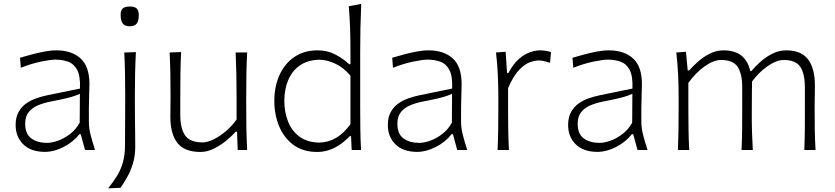

<svg xmlns="http://www.w3.org/2000/svg" viewBox="-20 -782 4353 1001"><path d="M214.8 9.8Q141.6 9.8 101.6 -29.3Q61.5 -68.4 61.5 -130.4Q61.5 -170.9 76.9 -198.2Q92.3 -225.6 116.7 -242.7Q141.1 -259.8 169.4 -269.5Q197.8 -279.3 223.6 -284.7L397 -320.3Q399.4 -385.3 382.3 -417.5Q365.2 -449.7 335 -460.4Q304.7 -471.2 267.6 -471.2Q245.6 -471.2 195.6 -461.2Q145.5 -451.2 88.4 -428.7L84.5 -481Q107.9 -487.8 140.9 -496.8Q173.8 -505.9 209 -512.7Q244.1 -519.5 273.9 -519.5Q353 -519.5 399.7 -477.8Q446.3 -436 446.3 -343.3Q446.3 -320.8 444.8 -286.1Q443.4 -251.5 443.4 -216.8V-146Q443.4 -114.3 452.6 -78.1Q461.9 -42 475.6 0H423.3L400.9 -82.5H394Q361.3 -41 311.3 -15.6Q261.2 9.8 214.8 9.8ZM225.6 -37.1Q250.5 -37.1 282.7 -48.6Q314.9 -60.1 345.5 -83.5Q376 -106.9 395.5 -142.6L396.5 -293Q387.2 -288.6 371.8 -283Q356.4 -277.3 326.7 -270Q296.9 -262.7 243.2 -252.4Q208 -245.6 178 -232.9Q147.9 -220.2 129.6 -197.5Q111.3 -174.8 111.3 -137.7Q111.3 -83 143.6 -60.1Q175.8 -37.1 225.6 -37.1Z M543.9 199.7Q569.8 167.5 589.6 135.7Q609.4 104 620.6 64.9Q631.8 25.9 631.8 -27.8L632.8 -277.3Q632.8 -342.3 631.8 -396.7Q630.9 -451.2 627.9 -508.3L688.5 -510.3Q685.5 -452.6 684.3 -397.7Q683.1 -342.8 683.1 -277.3Q683.1 -211.4 683.6 -165Q684.1 -118.7 684.6 -84.2Q685.1 -49.8 685.1 -18.1Q685.1 32.2 672.4 72.5Q659.7 112.8 641.8 143.8Q624 174.8 607.9 197.3ZM655.8 -645Q630.9 -645 619.9 -659.4Q608.9 -673.8 608.9 -705.6Q608.9 -728.5 620.4 -738.3Q631.8 -748 657.2 -748Q682.1 -748 692.9 -737.5Q703.6 -727.1 703.6 -702.1Q703.6 -672.9 692.6 -658.9Q681.6 -645 655.8 -645Z M1025.4 10.3Q941.4 10.3 904.8 -36.9Q868.2 -84 868.2 -172.4Q868.2 -205.6 868.7 -230.5Q869.1 -255.4 869.1 -278.3Q869.1 -342.3 868.2 -396.7Q867.2 -451.2 864.3 -508.3L924.3 -510.7Q921.4 -453.6 920.7 -398.9Q919.9 -344.2 919.9 -282.2V-183.1Q919.9 -112.3 945.1 -75.9Q970.2 -39.6 1036.6 -39.6Q1061.5 -39.6 1093.8 -55.4Q1126 -71.3 1158 -98.4Q1189.9 -125.5 1213.4 -159.2V-282.2Q1213.4 -344.2 1212.2 -397.7Q1210.9 -451.2 1208.5 -508.3H1268.6Q1265.6 -451.2 1264.6 -396.7Q1263.7 -342.3 1263.7 -278.3V-226.1Q1263.7 -163.1 1264.6 -110.1Q1265.6 -57.1 1268.6 0H1219.2L1215.8 -95.2H1208Q1189.5 -73.2 1159.7 -48.8Q1129.9 -24.4 1095 -7.1Q1060.1 10.3 1025.4 10.3Z M1634.3 10.3Q1560.1 10.3 1510.3 -26.4Q1460.4 -63 1435.3 -123.8Q1410.2 -184.6 1410.2 -255.9Q1410.2 -331.5 1437.3 -391.1Q1464.4 -450.7 1514.9 -485.1Q1565.4 -519.5 1636.2 -519.5Q1688.5 -519.5 1730.2 -496.8Q1772 -474.1 1800.3 -447.3H1807.1V-507.8Q1807.1 -573.2 1805.2 -633.3Q1803.2 -693.4 1798.3 -749.5L1863.3 -761.7Q1860.4 -698.7 1859.1 -636.5Q1857.9 -574.2 1857.9 -507.8V-226.1Q1857.9 -163.1 1858.6 -110.1Q1859.4 -57.1 1862.3 0H1813.5L1810.1 -72.3H1803.7Q1725.1 10.3 1634.3 10.3ZM1643.6 -38.6Q1738.8 -39.6 1807.1 -134.8V-387.2Q1772.5 -429.2 1729 -449.7Q1685.5 -470.2 1645.5 -470.7Q1583.5 -469.2 1542.7 -440.4Q1502 -411.6 1482.2 -363.5Q1462.4 -315.4 1462.4 -255.9Q1462.4 -199.2 1481.2 -150.1Q1500 -101.1 1540 -70.6Q1580.1 -40 1643.6 -38.6Z M2155.3 9.8Q2082 9.8 2042 -29.3Q2002 -68.4 2002 -130.4Q2002 -170.9 2017.3 -198.2Q2032.7 -225.6 2057.1 -242.7Q2081.5 -259.8 2109.9 -269.5Q2138.2 -279.3 2164.1 -284.7L2337.4 -320.3Q2339.8 -385.3 2322.8 -417.5Q2305.7 -449.7 2275.4 -460.4Q2245.1 -471.2 2208 -471.2Q2186 -471.2 2136 -461.2Q2085.9 -451.2 2028.8 -428.7L2024.9 -481Q2048.3 -487.8 2081.3 -496.8Q2114.3 -505.9 2149.4 -512.7Q2184.6 -519.5 2214.4 -519.5Q2293.5 -519.5 2340.1 -477.8Q2386.7 -436 2386.7 -343.3Q2386.7 -320.8 2385.3 -286.1Q2383.8 -251.5 2383.8 -216.8V-146Q2383.8 -114.3 2393.1 -78.1Q2402.3 -42 2416 0H2363.8L2341.3 -82.5H2334.5Q2301.8 -41 2251.7 -15.6Q2201.7 9.8 2155.3 9.8ZM2166 -37.1Q2190.9 -37.1 2223.1 -48.6Q2255.4 -60.1 2285.9 -83.5Q2316.4 -106.9 2335.9 -142.6L2336.9 -293Q2327.6 -288.6 2312.3 -283Q2296.9 -277.3 2267.1 -270Q2237.3 -262.7 2183.6 -252.4Q2148.4 -245.6 2118.4 -232.9Q2088.4 -220.2 2070.1 -197.5Q2051.8 -174.8 2051.8 -137.7Q2051.8 -83 2084 -60.1Q2116.2 -37.1 2166 -37.1Z M2574.2 0Q2576.7 -57.1 2577.4 -110.1Q2578.1 -163.1 2578.1 -226.1V-277.3Q2578.1 -332.5 2575.4 -391.6Q2572.8 -450.7 2565.9 -508.3L2616.2 -512.2L2623.5 -401.4H2630.4Q2656.7 -450.2 2686.5 -475.6Q2716.3 -501 2744.9 -510.3Q2773.4 -519.5 2795.4 -519.5Q2811 -519.5 2825.2 -517.1Q2839.4 -514.6 2852.5 -510.7L2847.7 -454.1Q2833 -459.5 2817.4 -463.1Q2801.8 -466.8 2788.6 -466.8Q2770 -466.8 2743.4 -457.8Q2716.8 -448.7 2687 -418.2Q2657.2 -387.7 2628.9 -322.8V-224.6Q2628.9 -162.6 2629.6 -109.9Q2630.4 -57.1 2633.3 0Z M3095.2 9.8Q3022 9.8 2981.9 -29.3Q2941.9 -68.4 2941.9 -130.4Q2941.9 -170.9 2957.3 -198.2Q2972.7 -225.6 2997.1 -242.7Q3021.5 -259.8 3049.8 -269.5Q3078.1 -279.3 3104 -284.7L3277.3 -320.3Q3279.8 -385.3 3262.7 -417.5Q3245.6 -449.7 3215.3 -460.4Q3185.1 -471.2 3147.9 -471.2Q3126 -471.2 3075.9 -461.2Q3025.9 -451.2 2968.8 -428.7L2964.8 -481Q2988.3 -487.8 3021.2 -496.8Q3054.2 -505.9 3089.4 -512.7Q3124.5 -519.5 3154.3 -519.5Q3233.4 -519.5 3280 -477.8Q3326.7 -436 3326.7 -343.3Q3326.7 -320.8 3325.2 -286.1Q3323.7 -251.5 3323.7 -216.8V-146Q3323.7 -114.3 3333 -78.1Q3342.3 -42 3356 0H3303.7L3281.2 -82.5H3274.4Q3241.7 -41 3191.7 -15.6Q3141.6 9.8 3095.2 9.8ZM3106 -37.1Q3130.9 -37.1 3163.1 -48.6Q3195.3 -60.1 3225.8 -83.5Q3256.3 -106.9 3275.9 -142.6L3276.9 -293Q3267.6 -288.6 3252.2 -283Q3236.8 -277.3 3207 -270Q3177.2 -262.7 3123.5 -252.4Q3088.4 -245.6 3058.3 -232.9Q3028.3 -220.2 3010 -197.5Q2991.7 -174.8 2991.7 -137.7Q2991.7 -83 3023.9 -60.1Q3056.2 -37.1 3106 -37.1Z M4173.3 0Q4175.8 -57.1 4176 -109.9Q4176.3 -162.6 4176.3 -224.6V-326.2Q4176.3 -397 4152.6 -433.1Q4128.9 -469.2 4066.4 -469.2Q4027.8 -469.2 3982.2 -437.3Q3936.5 -405.3 3900.9 -357.4Q3900.4 -333 3900.1 -299.8Q3899.9 -266.6 3899.7 -233.2Q3899.4 -199.7 3899.4 -174.3Q3899.4 -128.4 3900.9 -86.7Q3902.3 -44.9 3904.8 0H3846.2Q3848.6 -57.1 3849.1 -109.9Q3849.6 -162.6 3849.6 -224.6V-326.2Q3849.6 -397 3825.9 -433.1Q3802.2 -469.2 3739.3 -469.2Q3699.2 -469.2 3651.9 -434.8Q3604.5 -400.4 3568.8 -349.6V-224.6Q3568.8 -162.6 3569.6 -109.9Q3570.3 -57.1 3573.2 0H3514.2Q3516.6 -57.1 3517.3 -110.1Q3518.1 -163.1 3518.1 -226.1V-277.3Q3518.1 -332.5 3515.4 -391.6Q3512.7 -450.7 3505.9 -508.3L3556.2 -512.2L3565.4 -414.6H3572.8Q3591.8 -436.5 3619.4 -460.9Q3647 -485.4 3680.9 -502.4Q3714.8 -519.5 3751.5 -519.5Q3811 -519.5 3845.2 -492.2Q3879.4 -464.8 3891.6 -411.6H3897Q3918 -436.5 3946.3 -461.4Q3974.6 -486.3 4008.3 -502.9Q4042 -519.5 4078.6 -519.5Q4157.2 -519.5 4192.9 -472.4Q4228.5 -425.3 4228.5 -336.9Q4228.5 -304.2 4227.8 -275.9Q4227.1 -247.6 4227.1 -226.1Q4227.1 -163.1 4227.8 -110.1Q4228.5 -57.1 4231.9 0Z"/></svg>

Font: Pinar DS1-Light
Style: Regular
Weight: 300
Designer: Amin Abedi
Version: Version 2.000